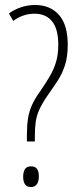

<svg xmlns="http://www.w3.org/2000/svg" viewBox="-20 -744 314 771"><path d="M88 -176V-201Q88 -240 92.5 -268.5Q97 -297 108.5 -322.5Q120 -348 141 -377Q163 -409 179.5 -437Q196 -465 205 -495Q214 -525 214 -564Q214 -628 189 -658.5Q164 -689 119 -689Q95 -689 73.5 -681.5Q52 -674 33 -660L16 -690Q36 -705 63.5 -714.5Q91 -724 121 -724Q181 -724 216.5 -684.5Q252 -645 252 -564Q252 -517 241 -482.5Q230 -448 212 -420.5Q194 -393 172 -362Q150 -330 138.5 -305Q127 -280 123.5 -255Q120 -230 120 -198V-176ZM73 -34Q73 -53 80 -64.5Q87 -76 105 -76Q121 -76 128.5 -66Q136 -56 136 -36Q136 -15 128 -4Q120 7 104 7Q87 7 80 -4.5Q73 -16 73 -34Z"/></svg>

Font: Noto Sans Khmer ExtraCondensed ExtraLight
Style: Regular
Weight: 250
Width: 2
Designer: Danh Hong and the Monotype Design Team
Foundry: Monotype Imaging Inc.
Version: Version 2.004